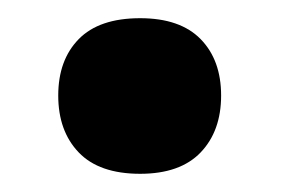

<svg xmlns="http://www.w3.org/2000/svg" viewBox="-20 -181 309 211"><path d="M134 10Q89 10 66.5 -13.5Q44 -37 44 -76Q44 -115 66.5 -138Q89 -161 134 -161Q178 -161 200.5 -138Q223 -115 223 -76Q223 -37 200.5 -13.5Q178 10 134 10Z"/></svg>

Font: Cazoo Sans SemiBold
Style: Regular
Weight: 600
Designer: Jonathan Barnbrook, Julián Moncada
Foundry: Barnbrook Fonts
Version: Version 2.000;Glyphs 3.2.3 (3260)